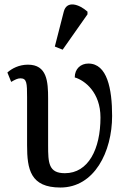

<svg xmlns="http://www.w3.org/2000/svg" viewBox="-20 -828 581 858"><path d="M260 -606 371 -764V-776C333 -810 278 -827 265 -776L225 -620ZM250 10C402 10 481 -150 481 -310C481 -431 459 -544 375 -544C341 -544 314 -521 314 -482C359 -469 429 -415 429 -303C429 -162 375 -54 270 -54C197 -54 195 -100 195 -179V-388C195 -464 190 -539 105 -539C65 -539 33 -522 13 -504L30 -462C47 -472 59 -478 71 -478C100 -478 101 -457 101 -393V-179C101 -71 116 10 250 10Z"/></svg>

Font: Noto Serif
Style: Regular
Weight: 400
Designer: Monotype Design Team
Foundry: Monotype Imaging Inc.
Version: Version 2.015